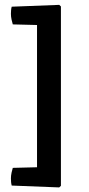

<svg xmlns="http://www.w3.org/2000/svg" viewBox="-20 -678 376 809"><path d="M236.7 -650.8V104.9L136 75.1V-614.4ZM229.5 111.7 29.4 103.9Q27.4 97.4 26.7 88.9Q26 80.4 26 73.8Q26 62.1 28.7 49.5Q31.4 37 33.9 29.3L228.2 24.4L236.7 104.9ZM29.4 -649.8 229.5 -657.5 236.7 -650.8 228.2 -570.3 33.9 -575.2Q31.4 -582.9 28.7 -595.4Q26 -608 26 -619.7Q26 -626.3 26.7 -634.9Q27.4 -643.5 29.4 -649.8Z"/></svg>

Font: Signika SC
Style: Regular
Weight: 300
Designer: Anna Giedryś
Foundry: Anna Giedryś
Version: Version 2.000